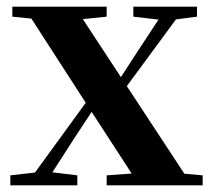

<svg xmlns="http://www.w3.org/2000/svg" viewBox="-20 -556 639 576"><path d="M11 0V-30L99 -40H129L212 -30V0ZM57 0 284 -312 306 -292H302L206 -146L112 0ZM300 0V-30L437 -40H475L588 -30V0ZM318 -240 296 -262H302L391 -399L481 -536H536ZM398 0 248 -231 51 -536H204L349 -315L556 0ZM17 -506V-536H300V-506L192 -495H125ZM380 -506V-536H571V-506L494 -496H466Z"/></svg>

Font: Noto Serif SC ExtraLight
Style: Bold
Weight: 700
Version: Version 2.002-H1;hotconv 1.1.0;makeotfexe 2.6.0